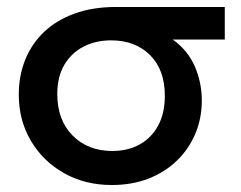

<svg xmlns="http://www.w3.org/2000/svg" viewBox="-20 -515 689 550"><path d="M300.3 15Q223.7 15 163.4 -19Q103.2 -53 68.5 -111.7Q33.8 -170.3 33.8 -244.1Q33.8 -298.6 52.5 -344.5Q71.2 -390.4 106.9 -424.2Q142.7 -457.9 194.4 -476.4Q246.1 -495 312.2 -495H623.9V-401.8H474.8Q518.7 -370.3 538.4 -323.9Q558.1 -277.6 558.1 -227.2Q558.1 -176.2 539.6 -132.2Q521.1 -88.1 487 -55.1Q453 -22 405.7 -3.5Q358.3 15 300.3 15ZM301.6 -82.5Q346.5 -82.5 380.4 -101.4Q414.3 -120.3 433.2 -155.6Q452.2 -190.9 452.2 -240.6Q452.2 -315.3 409.7 -357.3Q367.2 -399.4 298.4 -399.4Q254.4 -399.4 219.6 -381.6Q184.8 -363.8 164.4 -329.5Q144.1 -295.3 144.1 -245.6Q144.1 -171.2 187.9 -126.9Q231.8 -82.5 301.6 -82.5Z"/></svg>

Font: Geologica-Sharp
Style: Regular
Weight: 100
Designer: Sindre Bremnes, Frode Helland
Foundry: Monokrom Skriftforlag AS
Version: Version 1.010;gftools[0.9.28]